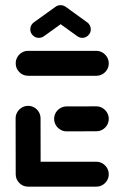

<svg xmlns="http://www.w3.org/2000/svg" viewBox="-20 -713 471 733"><path d="M40 -44.8 39.6 -261.1Q39.6 -274.1 46.1 -285Q52.6 -295.9 63.5 -302.4Q74.4 -308.9 87.4 -308.9Q100.4 -308.9 111.3 -302.4Q122.2 -295.9 128.5 -285Q134.8 -274.1 134.8 -261.1L135.2 -44.8ZM395.2 -47.8Q395.2 -34.8 388.7 -23.9Q382.2 -13 371.3 -6.7Q360.4 -0.4 347.4 -0.4H87.4Q67.8 -0.4 53.9 -14.3Q40 -28.1 40 -47.8Q40 -60.7 46.3 -71.7Q52.6 -82.6 63.5 -89.1Q74.4 -95.6 87.4 -95.6H347.4Q360.4 -95.6 371.3 -89.1Q382.2 -82.6 388.7 -71.7Q395.2 -60.7 395.2 -47.8ZM186.7 -259.3Q186.7 -272.2 193.1 -283.1Q199.6 -294.1 210.6 -300.4Q221.5 -306.7 234.4 -306.7L347.4 -307Q360.4 -307 371.3 -300.6Q382.2 -294.1 388.7 -283.1Q395.2 -272.2 395.2 -259.3Q395.2 -246.3 388.7 -235.4Q382.2 -224.4 371.3 -218.1Q360.4 -211.9 347.4 -211.9L234.4 -211.5Q221.5 -211.5 210.6 -218Q199.6 -224.4 193.1 -235.4Q186.7 -246.3 186.7 -259.3ZM40 -471.1Q40 -484.1 46.3 -495Q52.6 -505.9 63.5 -512.4Q74.4 -518.9 87.4 -518.9H347.4Q360.4 -518.9 371.3 -512.4Q382.2 -505.9 388.7 -495Q395.2 -484.1 395.2 -471.1Q395.2 -458.1 388.7 -447.2Q382.2 -436.3 371.3 -430Q360.4 -423.7 347.4 -423.7H87.4Q67.8 -423.7 53.9 -437.6Q40 -451.5 40 -471.1ZM211.5 -693.3Q224.8 -693.3 234.4 -683.7Q244.1 -674.1 244.1 -660.7Q244.1 -653 240.6 -645.9Q237 -638.9 230.7 -634.4L147.8 -574.8Q139.3 -568.5 128.1 -568.5Q114.8 -568.5 105.2 -578.1Q95.6 -587.8 95.6 -601.1Q95.6 -608.9 99.1 -615.9Q102.6 -623 108.9 -627.4L191.9 -687Q200.4 -693.3 211.5 -693.3ZM230.4 -687.4 313.3 -627.4Q319.6 -623 323.1 -615.9Q326.7 -608.9 326.7 -601.1Q326.7 -587.8 317 -578.1Q307.4 -568.5 294.1 -568.5Q283.7 -568.5 274.4 -575.2L191.9 -634.8Z"/></svg>

Font: 26F Galaxy Sans Extra Bold
Style: Regular
Weight: 800
Designer: C₂₉H₂₅N₃O₅
Version: Version 1.100